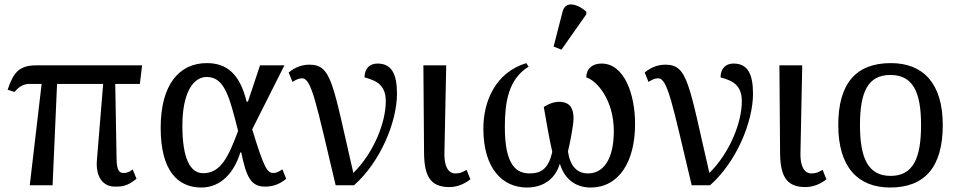

<svg xmlns="http://www.w3.org/2000/svg" viewBox="-20 -828 4288 858"><path d="M113 0H215L235 -453H441L413 -112C407 -39 439 6 494 6C524 6 548 5 590 -29L573 -71C557 -58 545 -55 532 -55C516 -55 502 -62 501 -116L495 -453H605L615 -536H142C61 -536 39 -499 14 -427L45 -417C65 -443 89 -453 111 -453H166Z M880 10C970 10 1028 -61 1054 -147H1058C1081 -35 1102 6 1165 6C1209 6 1238 -12 1259 -29L1242 -71C1230 -64 1217 -55 1202 -55C1174 -55 1160 -77 1107 -250L1251 -536H1142L1088 -374H1082C1051 -501 991 -546 904 -546C781 -546 698 -450 698 -257C698 -65 774 10 880 10ZM888 -54C828 -54 795 -124 795 -266C795 -410 841 -484 904 -484C983 -484 1005 -397 1044 -243C1000 -124 965 -54 888 -54Z M1480 0H1562C1681 -105 1754 -285 1754 -409C1754 -496 1731 -544 1667 -544C1631 -544 1609 -521 1609 -482C1668 -467 1704 -444 1704 -375C1704 -284 1653 -148 1559 -55C1467 -453 1463 -539 1363 -539C1330 -539 1299 -528 1270 -504L1287 -462C1305 -473 1316 -478 1330 -478C1373 -478 1393 -365 1480 0Z M1988 8C2030 8 2064 -12 2082 -27L2065 -69C2047 -59 2038 -53 2015 -53C1979 -53 1965 -93 1966 -142L1974 -536H1872L1875 -145C1876 -44 1901 8 1988 8Z M2489 -606 2600 -764V-776C2562 -810 2507 -827 2494 -776L2454 -620ZM2335 10C2414 10 2464 -35 2482 -97C2500 -34 2547 10 2619 10C2745 10 2818 -104 2818 -274C2818 -407 2770 -544 2668 -544C2627 -544 2600 -521 2600 -482C2645 -469 2723 -384 2723 -242C2723 -116 2676 -53 2608 -53C2560 -53 2528 -84 2518 -151C2526 -183 2543 -268 2543 -299C2543 -342 2528 -373 2479 -373C2454 -373 2430 -363 2410 -350C2420 -294 2434 -209 2448 -149C2431 -75 2399 -53 2347 -53C2289 -53 2236 -87 2236 -260C2236 -369 2251 -474 2342 -530L2332 -546C2194 -504 2140 -375 2140 -254C2140 -74 2226 10 2335 10Z M3071 0H3153C3272 -105 3345 -285 3345 -409C3345 -496 3322 -544 3258 -544C3222 -544 3200 -521 3200 -482C3259 -467 3295 -444 3295 -375C3295 -284 3244 -148 3150 -55C3058 -453 3054 -539 2954 -539C2921 -539 2890 -528 2861 -504L2878 -462C2896 -473 2907 -478 2921 -478C2964 -478 2984 -365 3071 0Z M3579 8C3621 8 3655 -12 3673 -27L3656 -69C3638 -59 3629 -53 3606 -53C3570 -53 3556 -93 3557 -142L3565 -536H3463L3466 -145C3467 -44 3492 8 3579 8Z M3958 10C4112 10 4193 -81 4193 -269C4193 -456 4105 -546 3961 -546C3806 -546 3726 -456 3726 -269C3726 -81 3814 10 3958 10ZM3960 -42C3860 -42 3823 -120 3823 -269C3823 -418 3859 -493 3959 -493C4059 -493 4096 -418 4096 -269C4096 -120 4060 -42 3960 -42Z"/></svg>

Font: Noto Serif
Style: Regular
Weight: 400
Designer: Monotype Design Team
Foundry: Monotype Imaging Inc.
Version: Version 2.015